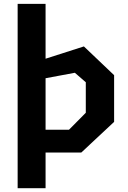

<svg xmlns="http://www.w3.org/2000/svg" viewBox="-20 -785 660 988"><path d="M70.8 -765H214.5V183.3H70.8ZM139.1 -117.4H335L421.5 -204.7V-361.8L365.2 -410.5L139.1 -368.4V-458.7L411.7 -546.1L567.2 -398.1V-157.8L398.2 0H139.1Z"/></svg>

Font: Monaspace Krypton Var ExLight
Style: Regular
Weight: 200
Designer: Riley Cran and the Lettermatic Team
Version: Version 1.200 (Monaspace Krypton Var)